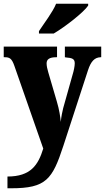

<svg xmlns="http://www.w3.org/2000/svg" viewBox="-23 -786 563 1030"><path d="M186 -619V-606H265C328 -643 427 -721 450 -756V-766H278C260 -721 212 -659 186 -619ZM17 161V224H37C225 224 258 176 317 -4L449 -409C465 -458 485 -478 517 -479H520V-536H325V-479L330 -478C364 -475 378 -471 378 -446C378 -431 372 -403 368 -391L316 -206C311 -186 306 -162 303 -132C301 -157 295 -198 282 -241L236 -398C231 -415 227 -432 227 -446C227 -467 241 -479 279 -479H283V-536H-3V-479H2C28 -479 40 -473 54 -433L209 11C182 99 142 161 17 161Z"/></svg>

Font: Noto Serif Devanagari Condensed Black
Style: Regular
Weight: 900
Width: 3
Designer: Universal Thirst, Indian Type Foundry and the Monotype Design Team
Foundry: Monotype Imaging Inc.
Version: Version 2.004